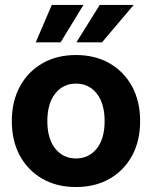

<svg xmlns="http://www.w3.org/2000/svg" viewBox="-20 -752 621 784"><path d="M290 11.7Q211.9 11.7 153.1 -22Q94.2 -55.7 61.3 -116Q28.3 -176.3 28.3 -257.3Q28.3 -338.4 61.3 -398.9Q94.2 -459.5 153.1 -493.4Q211.9 -527.3 290 -527.3Q368.7 -527.3 427.5 -493.4Q486.3 -459.5 519.3 -398.9Q552.2 -338.4 552.2 -257.3Q552.2 -176.8 519.3 -116.2Q486.3 -55.7 427.5 -22Q368.7 11.7 290 11.7ZM290 -105Q342.8 -105 375 -145.3Q407.2 -185.5 407.2 -257.3Q407.2 -329.6 375 -370.1Q342.8 -410.6 290 -410.6Q237.8 -410.6 205.6 -370.1Q173.3 -329.6 173.3 -257.3Q173.3 -185.5 205.6 -145.3Q237.8 -105 290 -105ZM396.5 -579.1H292L387.2 -731.9H525.9ZM227.5 -579.1H126L191.4 -731.9H320.8Z"/></svg>

Font: Inter Display
Style: Bold
Weight: 700
Designer: Rasmus Andersson
Foundry: rsms
Version: Version 4.001;git-9221beed3